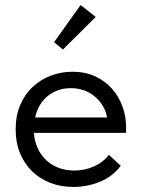

<svg xmlns="http://www.w3.org/2000/svg" viewBox="-20 -732 561 760"><path d="M270 8Q221 8 179.5 -8Q138 -24 107.5 -53.5Q77 -83 59.5 -125Q42 -167 42 -220Q42 -275 60.5 -317.5Q79 -360 110.5 -389Q142 -418 182.5 -433Q223 -448 267 -448Q318 -448 357.5 -429.5Q397 -411 424 -380Q451 -349 465 -310Q479 -271 479 -231V-206H114Q117 -171 130 -143.5Q143 -116 164.5 -96.5Q186 -77 214 -67Q242 -57 274 -57Q316 -57 352.5 -73.5Q389 -90 411 -119L458 -76Q426 -33 375.5 -12.5Q325 8 270 8ZM260 -383Q207 -383 169 -352Q131 -321 119 -267H404Q394 -318 354.5 -350.5Q315 -383 260 -383ZM359 -665 229 -536 194 -565 299 -712Z"/></svg>

Font: Tilda Sans
Style: Regular
Weight: 400
Designer: ParaType Ltd
Foundry: ParaType Ltd
Version: Version 1.009